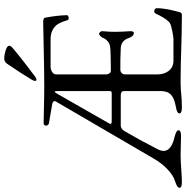

<svg xmlns="http://www.w3.org/2000/svg" viewBox="-11 -872 883 911"><g transform="rotate(-90 430.5 -416.5)"><path d="M508 -685C511 -685 517 -687 526 -694C566 -724 616 -762 656 -796C665 -804 669 -808 669 -815C669 -829 625 -838 611 -838C600 -838 591 -835 584 -825C557 -786 531 -746 507 -706C504 -701 502 -695 502 -691C502 -688 504 -685 508 -685ZM438 -581C444 -592 448 -598 451 -598C454 -598 454 -592 454 -580V-343C454 -328 453 -328 438 -328H314C303 -328 298 -329 298 -333C298 -335 299 -338 302 -343ZM533 -354V-592C533 -610 557 -618 568 -618H699C724 -618 747 -612 766 -591C775 -581 782 -564 789 -542C791 -535 793 -532 800 -532C806 -532 814 -535 814 -541C813 -576 809 -606 802 -644C801 -651 791 -653 784 -653H776C733 -653 587 -648 475 -648C407 -648 342 -651 300 -651C294 -651 290 -645 290 -639C290 -634 293 -629 300 -626L388 -611C401 -610 410 -602 405 -594L132 -126C104 -78 62 -38 28 -28C6 -21 -5 -15 -5 -6C-5 2 7 5 24 5C57 5 105 -1 150 -1C186 -1 221 1 239 1C256 1 268 -2 268 -10C268 -19 258 -24 235 -30C206 -37 170 -50 170 -82C170 -91 173 -101 179 -112C211 -174 235 -218 261 -262C268 -275 276 -285 291 -285H432C452 -285 454 -277 454 -267V-96C454 -50 430 -33 381 -24C358 -20 348 -15 348 -6C348 2 360 5 377 5C431 5 447 -1 492 -1H512C606 -1 698 5 816 5C826 5 828 -4 830 -12C838 -43 847 -77 847 -115C847 -121 841 -125 834 -126C827 -127 824 -124 820 -116C812 -99 796 -67 778 -53C765 -43 707 -35 702 -35H598C553 -35 533 -73 533 -111V-264C533 -280 544 -287 556 -287C595 -287 617 -287 659 -285C675 -284 696 -277 706 -246C708 -239 716 -223 729 -223C737 -223 738 -231 738 -240C736 -269 735 -290 735 -313C735 -331 736 -349 738 -372C739 -381 730 -388 725 -388C720 -388 709 -376 707 -371C702 -359 699 -355 690 -347C678 -336 665 -335 646 -334C622 -333 592 -332 550 -332C540 -332 533 -343 533 -354Z"/></g></svg>

Font: EB Garamond 12
Style: Regular
Weight: 400
Version: Version 0.016+